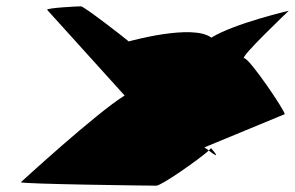

<svg xmlns="http://www.w3.org/2000/svg" viewBox="-20 -587 933 607"><path d="M46 -11C42 -5 457 0 474 0C491 0 610 -84 640 -111C638 -114 631 -117 626 -121L880 -226C884 -232 769 -403 752 -403C735 -403 893 -553 893 -553C893 -553 721 -513 648 -468C589 -513 387 -456 387 -456C381 -462 246 -567 236 -567C225 -567 127 -562 129 -556L374 -285C287 -232 46 -11 46 -11ZM640 -111C687 -75 648 -117 647 -119C648 -118 643 -115 640 -111Z"/></svg>

Font: Ampere
Style: SCUltExtIta
Weight: 400
Version: Version 1